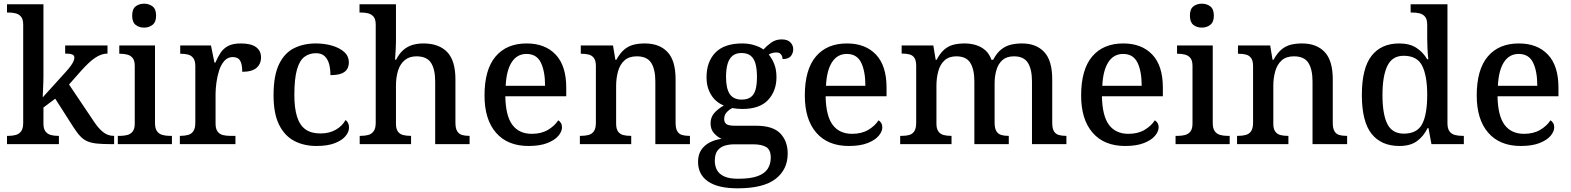

<svg xmlns="http://www.w3.org/2000/svg" viewBox="-20 -783 8534 1043"><path d="M18 0V-45H27Q48 -45 66 -50Q84 -55 95 -70Q106 -85 106 -115V-649Q106 -678 94.5 -692Q83 -706 65 -710.5Q47 -715 27 -715H18V-760H216V-374Q216 -361 215.5 -341Q215 -321 214 -301Q213 -281 212.5 -267.5Q212 -254 212 -254L337 -392Q356 -413 366 -427.5Q376 -442 380 -452Q384 -462 384 -470Q384 -483 371.5 -487.5Q359 -492 334 -492V-536H564V-492Q547 -492 530 -486Q513 -480 496 -468.5Q479 -457 461 -440Q443 -423 423 -401L355 -324L488 -126Q514 -86 540 -65.5Q566 -45 597 -45H600V0H586Q539 0 508 -3Q477 -6 455.5 -15Q434 -24 416 -43Q398 -62 377 -95L280 -247L216 -199V-111Q216 -83 227.5 -68.5Q239 -54 257 -49.5Q275 -45 295 -45H300V0Z M620 0V-45H633Q653 -45 671 -49.5Q689 -54 700.5 -68.5Q712 -83 712 -111V-425Q712 -454 700.5 -468Q689 -482 671 -486.5Q653 -491 633 -491H628V-536H822V-115Q822 -85 833 -70Q844 -55 862.5 -50Q881 -45 901 -45H914V0ZM763 -633Q735 -633 716.5 -648Q698 -663 698 -698Q698 -734 717 -748.5Q736 -763 763 -763Q789 -763 808.5 -748.5Q828 -734 828 -698Q828 -663 808.5 -648Q789 -633 763 -633Z M957 0V-45H960Q983 -45 1001.5 -50Q1020 -55 1030.5 -70.5Q1041 -86 1041 -117V-423Q1041 -453 1030 -467.5Q1019 -482 1001.5 -486.5Q984 -491 962 -491H959V-536H1126L1145 -443H1150Q1163 -473 1178.5 -496.5Q1194 -520 1219.5 -533.5Q1245 -547 1288 -547Q1344 -547 1371 -527Q1398 -507 1398 -471Q1398 -436 1373.5 -414.5Q1349 -393 1296 -393Q1296 -434 1284.5 -453.5Q1273 -473 1244 -473Q1217 -473 1198.5 -452Q1180 -431 1170 -399Q1160 -367 1155.5 -333Q1151 -299 1151 -273V-112Q1151 -83 1162 -68.5Q1173 -54 1190.5 -49.5Q1208 -45 1230 -45H1259V0Z M1699 10Q1631 10 1578.5 -17.5Q1526 -45 1496 -105.5Q1466 -166 1466 -265Q1466 -373 1496 -434.5Q1526 -496 1578 -521.5Q1630 -547 1695 -547Q1743 -547 1784 -535Q1825 -523 1850 -500.5Q1875 -478 1875 -444Q1875 -422 1865 -406.5Q1855 -391 1833.5 -383Q1812 -375 1775 -375Q1775 -408 1768 -434.5Q1761 -461 1744 -477.5Q1727 -494 1696 -494Q1660 -494 1633.5 -474Q1607 -454 1593 -404.5Q1579 -355 1579 -266Q1579 -196 1593.5 -149.5Q1608 -103 1639 -80.5Q1670 -58 1721 -58Q1769 -58 1804.5 -78.5Q1840 -99 1857 -131Q1866 -125 1871 -114.5Q1876 -104 1876 -90Q1876 -66 1856.5 -43Q1837 -20 1798 -5Q1759 10 1699 10Z M1934 0V-45H1940Q1963 -45 1981 -50Q1999 -55 2010 -70.5Q2021 -86 2021 -116V-649Q2021 -678 2009.5 -692Q1998 -706 1980 -710.5Q1962 -715 1942 -715H1933V-760H2131V-555Q2131 -535 2129.5 -513Q2128 -491 2127 -475Q2126 -459 2126 -459H2132Q2148 -491 2170 -510.5Q2192 -530 2219.5 -538.5Q2247 -547 2280 -547Q2364 -547 2409 -500.5Q2454 -454 2454 -352V-117Q2454 -86 2463.5 -70.5Q2473 -55 2489.5 -50Q2506 -45 2528 -45H2531V0H2344V-341Q2344 -406 2321.5 -441.5Q2299 -477 2242 -477Q2204 -477 2179 -456.5Q2154 -436 2142.5 -400Q2131 -364 2131 -317V-111Q2131 -83 2141.5 -68.5Q2152 -54 2170 -49.5Q2188 -45 2210 -45H2213V0Z M2851 10Q2737 10 2674.5 -62Q2612 -134 2612 -264Q2612 -405 2672 -476Q2732 -547 2841 -547Q2941 -547 2998.5 -486.5Q3056 -426 3056 -307V-260H2725Q2727 -153 2763.5 -104.5Q2800 -56 2869 -56Q2921 -56 2957.5 -78Q2994 -100 3012 -129Q3021 -125 3027 -115Q3033 -105 3033 -91Q3033 -69 3013.5 -45.5Q2994 -22 2953.5 -6Q2913 10 2851 10ZM2941 -317Q2941 -396 2918 -443Q2895 -490 2840 -490Q2789 -490 2760 -445.5Q2731 -401 2727 -317Z M3130 0V-45H3136Q3159 -45 3177.5 -50Q3196 -55 3206.5 -70.5Q3217 -86 3217 -116V-424Q3217 -453 3206.5 -467.5Q3196 -482 3178.5 -486.5Q3161 -491 3139 -491H3135V-536H3310L3323 -458H3328Q3349 -496 3372.5 -515Q3396 -534 3423.5 -540.5Q3451 -547 3483 -547Q3562 -547 3606 -500.5Q3650 -454 3650 -352V-117Q3650 -86 3659 -70.5Q3668 -55 3684.5 -50Q3701 -45 3723 -45H3728V0H3540V-341Q3540 -406 3517.5 -441.5Q3495 -477 3439 -477Q3397 -477 3372.5 -455Q3348 -433 3337.5 -396Q3327 -359 3327 -317V-111Q3327 -83 3337.5 -68.5Q3348 -54 3365.5 -49.5Q3383 -45 3405 -45H3409V0Z M3987 240Q3880 240 3826 202.5Q3772 165 3772 96Q3772 58 3789 32Q3806 6 3835 -9Q3864 -24 3900 -29Q3878 -38 3859 -59Q3840 -80 3840 -113Q3840 -144 3858 -166.5Q3876 -189 3912 -210Q3868 -227 3843 -268Q3818 -309 3818 -362Q3818 -448 3866.5 -497.5Q3915 -547 4012 -547Q4048 -547 4079.5 -537Q4111 -527 4127 -514Q4145 -534 4169.5 -551.5Q4194 -569 4226 -569Q4258 -569 4273.5 -553Q4289 -537 4289 -516Q4289 -494 4276 -478Q4263 -462 4231 -462Q4231 -476 4223 -487Q4215 -498 4197 -498Q4185 -498 4175 -495Q4165 -492 4156 -487Q4174 -465 4186 -435Q4198 -405 4198 -364Q4198 -289 4152.5 -240Q4107 -191 4012 -191Q4000 -191 3983.5 -192.5Q3967 -194 3958 -196Q3940 -187 3927 -172.5Q3914 -158 3914 -136Q3914 -118 3926 -109Q3938 -100 3972 -100H4087Q4179 -100 4219 -58Q4259 -16 4259 51Q4259 138 4193 189Q4127 240 3987 240ZM3989 188Q4058 188 4096.5 173.5Q4135 159 4151 133Q4167 107 4167 73Q4167 31 4142.5 16Q4118 1 4071 1H3968Q3942 1 3918 8Q3894 15 3878.5 34Q3863 53 3863 91Q3863 119 3875 141Q3887 163 3914.5 175.5Q3942 188 3989 188ZM4009 -242Q4040 -242 4058.5 -255.5Q4077 -269 4084.5 -296.5Q4092 -324 4092 -365Q4092 -408 4084 -437Q4076 -466 4057.5 -480.5Q4039 -495 4008 -495Q3978 -495 3959.5 -480Q3941 -465 3932.5 -436Q3924 -407 3924 -364Q3924 -303 3944 -272.5Q3964 -242 4009 -242Z M4591 10Q4477 10 4414.5 -62Q4352 -134 4352 -264Q4352 -405 4412 -476Q4472 -547 4581 -547Q4681 -547 4738.5 -486.5Q4796 -426 4796 -307V-260H4465Q4467 -153 4503.5 -104.5Q4540 -56 4609 -56Q4661 -56 4697.5 -78Q4734 -100 4752 -129Q4761 -125 4767 -115Q4773 -105 4773 -91Q4773 -69 4753.5 -45.5Q4734 -22 4693.5 -6Q4653 10 4591 10ZM4681 -317Q4681 -396 4658 -443Q4635 -490 4580 -490Q4529 -490 4500 -445.5Q4471 -401 4467 -317Z M4870 0V-45H4880Q4903 -45 4920 -50Q4937 -55 4947 -70.5Q4957 -86 4957 -116V-425Q4957 -454 4947.5 -468.5Q4938 -483 4920.5 -487.5Q4903 -492 4881 -492H4878V-536H5050L5063 -458H5068Q5088 -496 5111 -515Q5134 -534 5161 -540.5Q5188 -547 5220 -547Q5253 -547 5282 -538Q5311 -529 5332.5 -510Q5354 -491 5366 -458H5375Q5395 -496 5419.5 -515Q5444 -534 5472.5 -540.5Q5501 -547 5532 -547Q5609 -547 5652.5 -500.5Q5696 -454 5696 -352V-117Q5696 -86 5705 -70.5Q5714 -55 5731 -50Q5748 -45 5770 -45H5773V0H5586V-341Q5586 -406 5564 -441.5Q5542 -477 5488 -477Q5449 -477 5426 -457Q5403 -437 5393 -403Q5383 -369 5383 -330V-117Q5383 -86 5392.5 -70.5Q5402 -55 5418.5 -50Q5435 -45 5457 -45H5460V0H5273V-341Q5273 -406 5251 -441.5Q5229 -477 5175 -477Q5135 -477 5111 -455Q5087 -433 5077 -396Q5067 -359 5067 -317V-111Q5067 -83 5078 -68.5Q5089 -54 5106.5 -49.5Q5124 -45 5146 -45H5149V0Z M6092 10Q5978 10 5915.5 -62Q5853 -134 5853 -264Q5853 -405 5913 -476Q5973 -547 6082 -547Q6182 -547 6239.5 -486.5Q6297 -426 6297 -307V-260H5966Q5968 -153 6004.5 -104.5Q6041 -56 6110 -56Q6162 -56 6198.5 -78Q6235 -100 6253 -129Q6262 -125 6268 -115Q6274 -105 6274 -91Q6274 -69 6254.5 -45.5Q6235 -22 6194.5 -6Q6154 10 6092 10ZM6182 -317Q6182 -396 6159 -443Q6136 -490 6081 -490Q6030 -490 6001 -445.5Q5972 -401 5968 -317Z M6366 0V-45H6379Q6399 -45 6417 -49.5Q6435 -54 6446.5 -68.5Q6458 -83 6458 -111V-425Q6458 -454 6446.5 -468Q6435 -482 6417 -486.5Q6399 -491 6379 -491H6374V-536H6568V-115Q6568 -85 6579 -70Q6590 -55 6608.5 -50Q6627 -45 6647 -45H6660V0ZM6509 -633Q6481 -633 6462.5 -648Q6444 -663 6444 -698Q6444 -734 6463 -748.5Q6482 -763 6509 -763Q6535 -763 6554.5 -748.5Q6574 -734 6574 -698Q6574 -663 6554.5 -648Q6535 -633 6509 -633Z M6700 0V-45H6706Q6729 -45 6747.5 -50Q6766 -55 6776.5 -70.5Q6787 -86 6787 -116V-424Q6787 -453 6776.5 -467.5Q6766 -482 6748.5 -486.5Q6731 -491 6709 -491H6705V-536H6880L6893 -458H6898Q6919 -496 6942.5 -515Q6966 -534 6993.5 -540.5Q7021 -547 7053 -547Q7132 -547 7176 -500.5Q7220 -454 7220 -352V-117Q7220 -86 7229 -70.5Q7238 -55 7254.5 -50Q7271 -45 7293 -45H7298V0H7110V-341Q7110 -406 7087.5 -441.5Q7065 -477 7009 -477Q6967 -477 6942.5 -455Q6918 -433 6907.5 -396Q6897 -359 6897 -317V-111Q6897 -83 6907.5 -68.5Q6918 -54 6935.5 -49.5Q6953 -45 6975 -45H6979V0Z M7582 10Q7483 10 7430.5 -56.5Q7378 -123 7378 -267Q7378 -412 7430.5 -479.5Q7483 -547 7581 -547Q7638 -547 7674.5 -523Q7711 -499 7733 -461H7739Q7736 -487 7734.5 -518.5Q7733 -550 7733 -574V-649Q7733 -678 7721.5 -692Q7710 -706 7691.5 -710.5Q7673 -715 7651 -715H7643V-760H7843V-114Q7843 -84 7854.5 -69Q7866 -54 7884.5 -49.5Q7903 -45 7925 -45H7932V0H7756L7740 -87H7735Q7713 -42 7677 -16Q7641 10 7582 10ZM7606 -57Q7678 -57 7705.5 -109Q7733 -161 7733 -268Q7733 -370 7706 -425Q7679 -480 7605 -480Q7543 -480 7516.5 -425Q7490 -370 7490 -267Q7490 -162 7516.5 -109.5Q7543 -57 7606 -57Z M8241 10Q8127 10 8064.5 -62Q8002 -134 8002 -264Q8002 -405 8062 -476Q8122 -547 8231 -547Q8331 -547 8388.5 -486.5Q8446 -426 8446 -307V-260H8115Q8117 -153 8153.5 -104.5Q8190 -56 8259 -56Q8311 -56 8347.5 -78Q8384 -100 8402 -129Q8411 -125 8417 -115Q8423 -105 8423 -91Q8423 -69 8403.5 -45.5Q8384 -22 8343.5 -6Q8303 10 8241 10ZM8331 -317Q8331 -396 8308 -443Q8285 -490 8230 -490Q8179 -490 8150 -445.5Q8121 -401 8117 -317Z"/></svg>

Font: Noto Serif Gujarati Medium
Style: Regular
Weight: 500
Version: Version 2.102